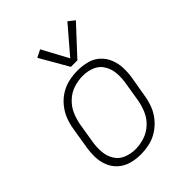

<svg xmlns="http://www.w3.org/2000/svg" viewBox="-215 -878 1006 1006"><g transform="rotate(-45 288.0 -375.0)"><path d="M236 8Q269 8 302 1Q335 -6 365 -25Q395 -44 417.5 -71.5Q440 -99 452 -130.5Q464 -162 469 -195L488 -305Q494 -341 493 -376Q492 -411 479.5 -442.5Q467 -474 442.5 -497Q418 -520 384 -529Q350 -538 315 -538Q282 -538 249 -531Q216 -524 186 -505.5Q156 -487 133.5 -459Q111 -431 99 -399.5Q87 -368 82 -335L64 -225Q58 -190 58.5 -154.5Q59 -119 71.5 -87.5Q84 -56 109 -33.5Q134 -11 167.5 -1.5Q201 8 236 8ZM237 -31Q203 -31 171 -44Q139 -57 122 -86Q105 -115 102.5 -149.5Q100 -184 106 -219L124 -329Q130 -362 144 -394.5Q158 -427 185.5 -452.5Q213 -478 246.5 -488.5Q280 -499 314 -499Q349 -499 380.5 -486Q412 -473 429 -444Q446 -415 448.5 -380.5Q451 -346 445 -311L427 -201Q421 -168 407 -135.5Q393 -103 366 -78Q339 -53 305 -42Q271 -31 237 -31ZM303 -576H351L494 -730L459 -758L332 -610L254 -755L212 -734Z"/></g></svg>

Font: Iosevka Sparkle Extralight
Style: Italic
Weight: 200
Italic angle: -9°
Designer: Belleve Invis
Foundry: Belleve Invis
Version: Version 4.5.0; ttfautohint (v1.8.3)